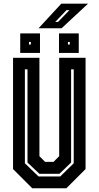

<svg xmlns="http://www.w3.org/2000/svg" viewBox="-20 -1010 529 1030"><path d="M153 0 50 -103V-700H191.5V-172L222 -141.5H267L297.5 -172V-700H439V-103L336 0ZM186.5 -63.5H303.5L375.5 -134V-638H361.5V-138L298.5 -77.5H191.5L127.5 -138V-638H113.5V-134ZM296.5 -726V-831H402.5V-726ZM88.5 -726V-831H194.5V-726ZM135.5 -771H145.5V-785H135.5ZM344.5 -771H354.5V-785H344.5ZM187 -858.5 309 -990.5H452.5L310.5 -858.5ZM276.5 -892.5H291.5L352.5 -955.5H336.5Z"/></svg>

Font: Tourney Condensed Regular
Style: Bold
Weight: 700
Width: 3
Designer: Tyler Finck
Foundry: Etcetera Type Co
Version: Version 1.010; ttfautohint (v1.8.3)